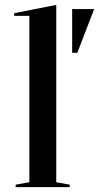

<svg xmlns="http://www.w3.org/2000/svg" viewBox="-20 -765 435 785"><path d="M210 -20 265 -10V0H44V-10L100 -20V-700H38V-711L210 -745ZM275 -549V-728H365L296 -549Z"/></svg>

Font: Kalnia
Style: Regular
Weight: 400
Designer: Frida Medrano
Foundry: Frida Medrano
Version: Version 1.105